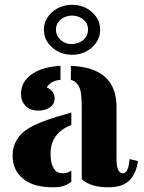

<svg xmlns="http://www.w3.org/2000/svg" viewBox="-20 -776 603 803"><path d="M433.1 7.3Q359.4 7.3 321.8 -26.4V-316.4Q321.8 -378.9 316.4 -397.5Q306.6 -434.6 276.4 -441.9V-500.5Q467.3 -493.7 467.3 -328.6V-109.9Q467.3 -51.3 494.6 -51.3Q517.1 -51.3 522 -110.8L557.1 -102.1Q544.9 -19.5 485.4 0Q463.9 7.3 433.1 7.3ZM278.3 -16.1Q250.5 7.3 205.3 7.3Q160.2 7.3 130.4 -1.2Q100.6 -9.8 79.1 -26.4Q32.7 -62.5 32.7 -125.5Q32.7 -197.8 100.1 -239.7Q148.4 -270 278.3 -305.2V-253.4Q191.4 -219.2 191.4 -133.3Q191.4 -77.1 217.8 -57.6Q227.1 -51.3 244.6 -51.3Q262.2 -51.3 278.3 -62.5ZM175.3 -410.6Q208.5 -395.5 208.5 -365.7Q208.5 -328.1 165 -316.4Q152.8 -313.5 140.6 -313.5Q105 -313.5 86.4 -333.5Q67.9 -353.5 67.9 -381.1Q67.9 -408.7 78.6 -428.5Q89.4 -448.2 110.4 -463.9Q155.8 -496.6 232.9 -500.5V-441.9Q194.3 -439.5 175.3 -410.6ZM163.6 -652.3Q163.6 -673.8 172.9 -692.6Q182.1 -711.4 198.2 -725.6Q232.9 -755.9 281.7 -755.9Q330.6 -755.9 364.3 -725.6Q398.9 -694.8 398.9 -651.9Q398.9 -608.4 364.5 -577.6Q330.1 -546.9 281.7 -546.9Q233.4 -546.9 198.2 -577.6Q163.6 -607.9 163.6 -652.3ZM213.9 -651.9Q213.9 -627.4 233.4 -609.4Q253.4 -591.8 274.4 -591.8Q295.4 -591.8 307.6 -596.7Q319.8 -601.6 329.1 -609.4Q348.1 -627 348.1 -651.9Q348.1 -690.9 307.6 -706.1Q295.4 -710.9 281.5 -710.9Q267.6 -710.9 255.1 -706.3Q242.7 -701.7 233.4 -693.8Q213.9 -676.8 213.9 -651.9Z"/></svg>

Font: Stardos Stencil
Style: Bold
Weight: 700
Designer: vernon adams
Foundry: vernon adams
Version: Version 1.000